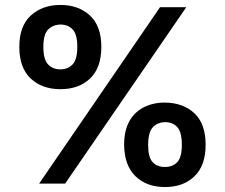

<svg xmlns="http://www.w3.org/2000/svg" viewBox="-20 -741 909 775"><path d="M224 -381Q150 -381 104 -424Q58 -467 58 -552Q58 -636 104.5 -678.5Q151 -721 224 -721Q297 -721 343 -678.5Q389 -636 389 -552Q389 -467 343.5 -424Q298 -381 224 -381ZM155 -552Q155 -501 174 -481Q193 -461 224 -461Q254 -461 273 -481Q292 -501 292 -552Q292 -603 273 -622.5Q254 -642 224 -642Q193 -641 174 -621.5Q155 -602 155 -552ZM626 -712H732L243 0H138ZM481 -156Q481 -213 501.5 -250.5Q522 -288 559.5 -307.5Q597 -327 646 -327Q720 -326 765 -283.5Q810 -241 810 -156Q810 -73 765 -29.5Q720 14 646 14Q572 14 527 -29.5Q482 -73 481 -156ZM578 -156Q578 -106 596 -86.5Q614 -67 646 -67Q677 -67 695.5 -86.5Q714 -106 714 -156Q714 -208 695.5 -228Q677 -248 646 -248Q615 -247 596.5 -227Q578 -207 578 -156Z"/></svg>

Font: 42dot Sans Light SemiBold
Style: Regular
Weight: 600
Version: Version 1.000